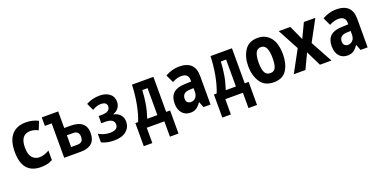

<svg xmlns="http://www.w3.org/2000/svg" viewBox="-19 -1330 4537 2297"><g transform="rotate(-20 2250.0 -181.0)"><path d="M439 -25V-146Q402 -125 370.5 -116Q339 -107 313 -107Q258 -107 222.5 -147Q187 -187 187 -275Q187 -440 314 -440Q364 -440 413 -413L455 -519Q382 -556 298 -556Q183 -556 119 -484.5Q55 -413 55 -267Q55 10 291 10Q321 10 360 3.5Q399 -3 439 -25Z M797 0Q986 0 986 -172Q986 -335 787 -335H709V-546H500V-438H587V0ZM709 -242H789Q863 -242 863 -166Q863 -93 790 -93H709Z M1432 -154Q1432 -206 1401.5 -241Q1371 -276 1319 -286V-291Q1360 -303 1385.5 -337Q1411 -371 1411 -414Q1411 -480 1363.5 -517.5Q1316 -555 1236 -555Q1187 -555 1144.5 -543.5Q1102 -532 1066 -512L1108 -420Q1132 -435 1159.5 -445Q1187 -455 1217 -455Q1292 -455 1292 -399Q1292 -329 1184 -329H1145V-237H1191Q1308 -237 1308 -164Q1308 -93 1206 -93Q1166 -93 1128.5 -104.5Q1091 -116 1063 -132V-23Q1129 10 1222 10Q1323 10 1377.5 -36Q1432 -82 1432 -154Z M1742 -442H1809V-99H1680Q1710 -189 1724 -273Q1738 -357 1742 -442ZM1638 195V0H1862V195H1971V-99H1921V-545H1648Q1644 -424 1622 -305.5Q1600 -187 1564 -99H1529V195Z M2182 -169Q2182 -249 2276 -252L2326 -254V-209Q2326 -160 2301 -134Q2276 -108 2242 -108Q2217 -108 2199.5 -123Q2182 -138 2182 -169ZM2329 -73H2332L2360 0H2450V-365Q2450 -556 2249 -556Q2160 -556 2073 -507L2120 -407Q2158 -427 2186 -433.5Q2214 -440 2236 -440Q2326 -440 2326 -358V-338L2238 -335Q2050 -329 2050 -158Q2050 -80 2089 -35Q2128 10 2195 10Q2235 10 2266.5 -8.5Q2298 -27 2329 -73Z M2742 -442H2809V-99H2680Q2710 -189 2724 -273Q2738 -357 2742 -442ZM2638 195V0H2862V195H2971V-99H2921V-545H2648Q2644 -424 2622 -305.5Q2600 -187 2564 -99H2529V195Z M3470 -268Q3470 -410 3410.5 -483.5Q3351 -557 3250 -557Q3136 -557 3083 -474.5Q3030 -392 3030 -277Q3030 -159 3084 -75Q3138 9 3256 9Q3370 9 3420 -70.5Q3470 -150 3470 -268ZM3162 -272Q3162 -352 3182 -396Q3202 -440 3252 -440Q3338 -440 3338 -271Q3338 -185 3319 -146.5Q3300 -108 3253 -108Q3203 -108 3182.5 -149.5Q3162 -191 3162 -272Z M3658 0 3749 -192 3843 0H3990L3838 -278L3983 -546H3837L3749 -361L3664 -546H3517L3661 -278L3510 0Z M4182 -169Q4182 -249 4276 -252L4326 -254V-209Q4326 -160 4301 -134Q4276 -108 4242 -108Q4217 -108 4199.5 -123Q4182 -138 4182 -169ZM4329 -73H4332L4360 0H4450V-365Q4450 -556 4249 -556Q4160 -556 4073 -507L4120 -407Q4158 -427 4186 -433.5Q4214 -440 4236 -440Q4326 -440 4326 -358V-338L4238 -335Q4050 -329 4050 -158Q4050 -80 4089 -35Q4128 10 4195 10Q4235 10 4266.5 -8.5Q4298 -27 4329 -73Z"/></g></svg>

Font: Noto Sans Mono UI Condensed
Style: Bold
Weight: 700
Width: 3
Designer: Monotype Design team
Foundry: Monotype Imaging Inc.
Version: 1.000